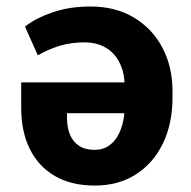

<svg xmlns="http://www.w3.org/2000/svg" viewBox="-20 -559 586 588"><path d="M270.5 9.3Q198.7 9.3 148.4 -19.8Q98.1 -48.8 71.5 -102.3Q44.9 -155.8 44.9 -229V-306.6H361.3Q361.3 -307.6 361.3 -308.3Q361.3 -309.1 361.3 -309.6Q358.9 -344.2 344 -371.3Q329.1 -398.4 302.5 -413.8Q275.9 -429.2 238.8 -429.2Q198.2 -429.2 165 -419.4Q131.8 -409.7 95.7 -389.6L56.6 -477.5Q88.9 -503.4 141.1 -521.2Q193.4 -539.1 257.3 -539.1Q333.5 -539.1 389.9 -505.4Q446.3 -471.7 477.3 -413.1Q508.3 -354.5 508.3 -279.3V-259.8Q508.3 -180.7 479 -119.9Q449.7 -59.1 396.2 -24.9Q342.8 9.3 270.5 9.3ZM269.5 -100.1Q295.9 -100.1 314.9 -113.8Q334 -127.4 345.5 -152.1Q356.9 -176.8 360.8 -210L359.4 -212.4H185.1V-199.7Q185.1 -168.9 194.3 -146.7Q203.6 -124.5 222.4 -112.3Q241.2 -100.1 269.5 -100.1Z"/></svg>

Font: Robotiche
Style: Bold
Weight: 700
Designer: Google
Version: Version 2.001